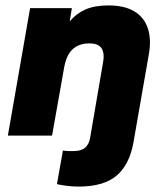

<svg xmlns="http://www.w3.org/2000/svg" viewBox="-20 -500 600 708"><path d="M270 188Q249 188 228 185.5Q207 183 190 179L212 55Q224 57 233.5 57Q243 57 252 57Q280 57 294 44.5Q308 32 312 10L360 -270Q363 -284 362 -297Q361 -310 356 -319.5Q351 -329 339.5 -334.5Q328 -340 309 -340Q271 -340 247.5 -318Q224 -296 216 -248L172 0H9L91 -470H245L237 -421Q261 -450 295 -465Q329 -480 380 -480Q439 -480 475.5 -458Q512 -436 525.5 -394.5Q539 -353 528 -295L472 26Q457 108 409.5 148Q362 188 270 188Z"/></svg>

Font: Gantari ExtraBold
Style: Italic
Weight: 800
Italic angle: -10°
Designer: Anugrah Pasau
Foundry: Lafontype
Version: Version 1.000